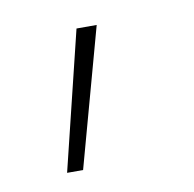

<svg xmlns="http://www.w3.org/2000/svg" viewBox="-41 -90 314 311"><g transform="rotate(-10 116.0 66.0)"><path d="M73.2 179.7H46.9L102.5 -47.9H135.7Z"/></g></svg>

Font: Pretendard Thin
Style: Regular
Weight: 100
Designer: Base glyphs from Inter by Rasmus Andersson; Hangeul glyphs from Noto Sans CJK(Source Han Sans) by Jang Soo-young and Kan
Foundry: Kil Hyung-jin
Version: Version 1.309